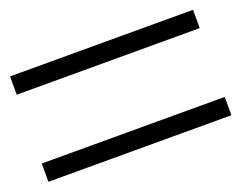

<svg xmlns="http://www.w3.org/2000/svg" viewBox="-60 -606 620 493"><g transform="rotate(-20 250.0 -360.0)"><path d="M0 -454V-504H500V-454ZM0 -216V-266H500V-216Z"/></g></svg>

Font: Murecho Light
Style: Regular
Weight: 300
Designer: Neil Summerour
Foundry: Positype
Version: Version 1.010; ttfautohint (v1.8.3)